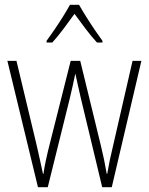

<svg xmlns="http://www.w3.org/2000/svg" viewBox="-20 -784 623 804"><path d="M318 -375Q312 -401 306.5 -425.5Q301 -450 296 -474H295Q290 -450 284.5 -425Q279 -400 273 -375L180 0H139L11 -529H49L133 -178Q141 -143 147.5 -113.5Q154 -84 160 -56H162Q165 -79 172 -112Q179 -145 188 -180L276 -529H316L402 -176Q417 -115 427 -56H429Q435 -90 439.5 -112Q444 -134 452 -167L535 -529H572L448 0H408ZM311 -764Q324 -741 342.5 -711.5Q361 -682 379.5 -655Q398 -628 409 -613V-606H386Q363 -631 338 -664Q313 -697 292 -726Q272 -698 246.5 -664Q221 -630 199 -606H175V-613Q189 -632 207.5 -659Q226 -686 243.5 -714Q261 -742 273 -764Z"/></svg>

Font: Noto Sans Lao UI Cond ExtLt
Style: Regular
Weight: 200
Width: 3
Designer: Monotype Design Team
Foundry: Monotype Imaging Inc.
Version: Version 2.000; ttfautohint (v1.8.4.7-5d5b)